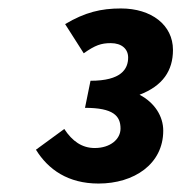

<svg xmlns="http://www.w3.org/2000/svg" viewBox="-20 -795 429 454"><path d="M213 -361C297 -361 366 -407 366 -486C366 -520 346 -552 310 -571C365 -592 389 -628 389 -677C389 -736 338 -775 266 -775C219 -775 181 -766 134 -738L178 -669C205 -688 219 -693 242 -693C268 -693 283 -679 283 -659C283 -632 267 -604 194 -604L181 -540C248 -540 265 -521 265 -491C265 -466 241 -445 204 -445C174 -445 151 -461 132 -490L65 -441C94 -394 141 -361 213 -361Z"/></svg>

Font: Source Sans Pro
Style: Bold Italic
Weight: 700
Italic angle: -11°
Designer: Paul D. Hunt
Foundry: Adobe Systems Incorporated
Version: Version 3.006;hotconv 1.0.111;makeotfexe 2.5.65597